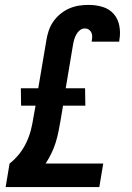

<svg xmlns="http://www.w3.org/2000/svg" viewBox="-20 -763 540 783"><path d="M3 0 19 -96Q42 -114 59.5 -136.5Q77 -159 88.5 -184Q100 -209 106.5 -235Q113 -261 117 -288L125 -332H66L65 -403H136L169 -598Q172 -618 178.5 -637.5Q185 -657 197 -674.5Q209 -692 226 -706Q243 -720 262.5 -728.5Q282 -737 302 -740Q322 -743 342 -743Q371 -743 398 -735Q425 -727 443 -707Q461 -687 466.5 -658.5Q472 -630 467 -601L466 -593H354V-596Q356 -605 356 -614Q356 -623 352.5 -630.5Q349 -638 342 -642.5Q335 -647 326 -647Q315 -647 306 -640Q297 -633 291.5 -623Q286 -613 283 -603Q280 -593 278 -582L248 -403H327L328 -332H237L227 -272Q223 -249 218.5 -226.5Q214 -204 207 -181.5Q200 -159 189.5 -137.5Q179 -116 166 -96H401L385 0Z"/></svg>

Font: Iosevka Web
Style: Bold Italic
Weight: 700
Italic angle: -9°
Monospace: yes
Designer: Belleve Invis
Foundry: Belleve Invis
Version: Version 28.0.3; ttfautohint (v1.8.3)